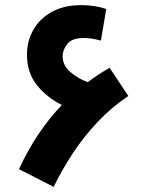

<svg xmlns="http://www.w3.org/2000/svg" viewBox="-20 -701 574 748"><path d="M189 27 54 -42Q89 -118 131 -180Q173 -242 221 -292Q164 -320 124.5 -368.5Q85 -417 85 -488Q85 -541 110 -585Q135 -629 182.5 -655Q230 -681 296 -681Q325 -681 349 -677Q373 -673 394 -666L373 -543Q336 -553 306 -553Q261 -553 242.5 -530Q224 -507 224 -482Q224 -446 254.5 -420Q285 -394 322 -381Q362 -411 407 -437L480 -327Q414 -283 359.5 -225Q305 -167 262.5 -102Q220 -37 189 27Z"/></svg>

Font: Noto Sans Arabic SemCond
Style: Bold
Weight: 700
Width: 4
Designer: Monotype Design Team, Nadine Chahine, Nizar Qandah and Khaled Hosny
Foundry: Monotype Imaging Inc.
Version: Version 2.012; ttfautohint (v1.8.4.7-5d5b)